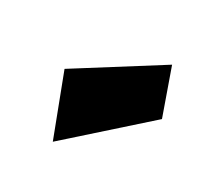

<svg xmlns="http://www.w3.org/2000/svg" viewBox="-51 -853 434 379"><g transform="rotate(-30 166.5 -664.0)"><path d="M232 -573 23 -642 115 -755 303 -656Z"/></g></svg>

Font: Cairo ExtraBold
Style: Regular
Weight: 800
Designer: Mohamed Gaber, Accademia di Belle Arti di Urbino
Foundry: Kief Type Foundry, Accademia di Belle Arti di Urbino
Version: Version 3.117